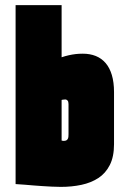

<svg xmlns="http://www.w3.org/2000/svg" viewBox="-20 -720 499 751"><path d="M221 -496V-700H41V0Q59 1 77 2.5Q95 4 112.5 5.5Q130 7 147.5 8Q165 9 182.5 10Q200 11 218 11Q261 11 298.5 3Q336 -5 364.5 -23.5Q393 -42 409.5 -74.5Q426 -107 426 -156V-360Q426 -398 417.5 -426.5Q409 -455 393 -473.5Q377 -492 354.5 -501Q332 -510 304 -510Q289 -510 276 -508.5Q263 -507 249.5 -504Q236 -501 221 -496ZM221 -170V-329Q223 -330 225 -330Q227 -330 230 -330.5Q233 -331 236 -331Q238 -331 240 -330Q242 -329 244 -327Q246 -325 247 -321.5Q248 -318 248 -313V-195Q248 -189 247.5 -184.5Q247 -180 245 -176.5Q243 -173 239.5 -171Q236 -169 230 -169Q229 -169 227.5 -169Q226 -169 224.5 -169.5Q223 -170 222 -170Q221 -170 221 -170Z"/></svg>

Font: Advent Pro Black
Style: Regular
Weight: 900
Version: Version 3.000